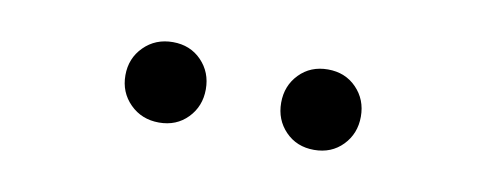

<svg xmlns="http://www.w3.org/2000/svg" viewBox="-28 -842 662 261"><g transform="rotate(10 303.0 -711.5)"><path d="M235.5 -672Q220 -656 196 -656Q172 -656 156 -672Q140 -688 140 -711.5Q140 -735 156 -751Q172 -767 196 -767Q220 -767 235.5 -751Q251 -735 251 -711.5Q251 -688 235.5 -672ZM449.5 -672Q434 -656 410 -656Q386 -656 370.5 -672Q355 -688 355 -711.5Q355 -735 370.5 -751Q386 -767 410 -767Q434 -767 449.5 -751Q465 -735 465 -711.5Q465 -688 449.5 -672Z"/></g></svg>

Font: Raw Maruko Gothic CJK TC
Style: Regular
Weight: 400
Version: Version 1.001